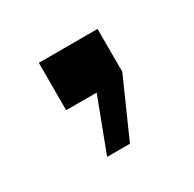

<svg xmlns="http://www.w3.org/2000/svg" viewBox="-63 -160 335 331"><g transform="rotate(-30 104.5 5.5)"><path d="M66.9 105 106.7 0H46V-94.3H162.9V-9L112.3 105Z"/></g></svg>

Font: Big Shoulders Display SC Thin
Style: Regular
Weight: 100
Designer: Patric King
Foundry: XO Type Co
Version: Version 2.002